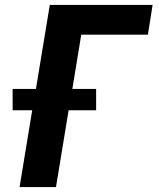

<svg xmlns="http://www.w3.org/2000/svg" viewBox="-20 -755 640 775"><path d="M59 0 110 -310H31V-396H125L181 -735H596L577 -615H308L272 -396H368V-310H257L206 0Z"/></svg>

Font: Iosevka Curly HvExObl
Style: Regular
Weight: 900
Width: 7
Italic angle: -9°
Monospace: yes
Designer: Belleve Invis
Foundry: Belleve Invis
Version: Version 11.1.0; ttfautohint (v1.8.3)